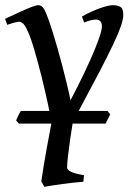

<svg xmlns="http://www.w3.org/2000/svg" viewBox="-30 -477 505 741"><path d="M395.5 -35.6 377.4 0H43L32.2 -12.2Q39.6 -30.8 50.3 -48.8H385.3ZM254.9 -22.9 193.8 42 175.3 27.8Q168 -14.6 156.2 -69.8Q144.5 -125 130.4 -181.4Q116.2 -237.8 102.8 -283.7Q89.4 -329.6 78.6 -353Q67.9 -377.9 59.8 -385.5Q51.8 -393.1 43.5 -393.1Q36.6 -393.1 22.2 -388.9Q7.8 -384.8 -2 -381.3L-10.3 -404.3Q15.6 -416.5 42 -428.7Q68.4 -440.9 88.9 -449Q109.4 -457 117.7 -457Q131.3 -457 139.6 -442.9Q147.9 -428.7 159.7 -395Q173.8 -354 191.7 -291.7Q209.5 -229.5 226.6 -158.9Q243.7 -88.4 254.9 -22.9ZM445.8 -419.9Q445.8 -403.3 436.8 -376.7Q427.7 -350.1 407.5 -307.1Q387.2 -264.2 353.3 -199Q319.3 -133.8 269 -40Q255.4 -14.2 241.9 9Q228.5 32.2 215.3 53.7L203.1 -22L212.4 -36.1Q242.7 -89.8 269.8 -143.6Q296.9 -197.3 317.9 -244.4Q338.9 -291.5 351.1 -325.9Q363.3 -360.4 363.3 -375Q363.3 -401.4 339.4 -401.4Q331.1 -401.4 320.1 -398.7Q309.1 -396 294.9 -390.1L286.1 -413.1Q321.3 -433.1 355.2 -445.1Q389.2 -457 405.8 -457Q422.4 -457 434.1 -450.7Q445.8 -444.3 445.8 -419.9ZM171.4 -17.6H252.9Q246.6 20 241.2 57.4Q235.8 94.7 232.4 124.8Q229 154.8 229 169.9Q229 177.7 242.7 185.3Q256.3 192.9 294.4 199.2L291.5 224.6Q254.4 227.1 210.4 233.2Q166.5 239.3 141.1 244.1L129.4 222.7Q138.2 162.6 149.9 97.9Q161.6 33.2 171.4 -17.6Z"/></svg>

Font: Gentium Book Plus
Style: Italic
Weight: 400
Italic angle: -8°
Designer: Victor Gaultney, Annie Olsen, Iska Routamaa, Becca Hirsbrunner
Foundry: SIL International
Version: Version 6.101